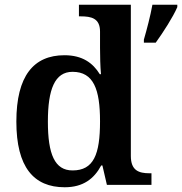

<svg xmlns="http://www.w3.org/2000/svg" viewBox="-20 -780 768 810"><path d="M253 10C331 10 377 -26 407 -82H412L431 0H619V-49H611C565 -49 532 -61 532 -122V-760H313V-711H321C365 -711 402 -703 402 -647V-578C402 -544 403 -499 406 -467H401C372 -514 328 -547 252 -547C122 -547 49 -460 49 -267C49 -75 122 10 253 10ZM587 -613V-600H637C668 -643 710 -708 728 -750V-760H623C615 -715 599 -654 587 -613ZM286 -61C211 -61 182 -129 182 -267C182 -403 211 -477 286 -477C375 -477 402 -403 402 -268C402 -128 375 -61 286 -61Z"/></svg>

Font: Noto Serif Ethiopic SemiBold
Style: Regular
Weight: 600
Designer: Monotype Design Team
Foundry: Monotype Imaging Inc.
Version: Version 2.102